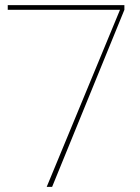

<svg xmlns="http://www.w3.org/2000/svg" viewBox="-20 -724 542 744"><path d="M10 -704H462V-686L182 0H161L445 -686H10Z"/></svg>

Font: SVN-Poppins Thin
Style: Regular
Weight: 100
Designer: Ninad Kale (Devanagari), Jonny Pinhorn (Latin)
Foundry: Indian Type Foundry
Version: Version 3.002 2017